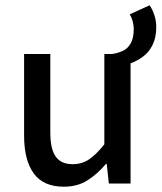

<svg xmlns="http://www.w3.org/2000/svg" viewBox="-20 -693 610 725"><path d="M471 -453 402 -489Q424 -492 443 -500.5Q462 -509 473.5 -529Q485 -549 485 -584Q485 -598 481 -612.5Q477 -627 470 -639L545 -673Q556 -657 563 -635.5Q570 -614 570 -591Q570 -551 556 -523Q542 -495 519 -478.5Q496 -462 471 -453ZM221 12Q144 12 107.5 -38Q71 -88 71 -181V-489H170V-193Q170 -130 190.5 -101.5Q211 -73 254 -73Q289 -73 316 -91Q343 -109 374 -148V-489H473V0H391L383 -74H380Q347 -35 309.5 -11.5Q272 12 221 12Z"/></svg>

Font: Source Sans 3 Medium
Style: Regular
Weight: 500
Designer: Paul D. Hunt
Foundry: Adobe
Version: Version 3.052;hotconv 1.1.0;makeotfexe 2.6.0